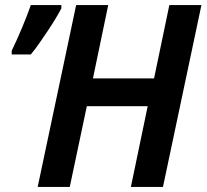

<svg xmlns="http://www.w3.org/2000/svg" viewBox="-20 -734 811 754"><path d="M128 0 279 -714H405L345 -426H585L645 -714H771L620 0H494L560 -317H321L254 0ZM26 -535Q35 -553 45 -575.5Q55 -598 65.5 -622.5Q76 -647 85 -670.5Q94 -694 101 -714H221V-701Q212 -684 198.5 -661.5Q185 -639 169 -615Q153 -591 136 -566.5Q119 -542 101 -520H26Z"/></svg>

Font: Noto Sans Display SemiBold
Style: Italic
Weight: 600
Italic angle: -12°
Designer: Monotype Design Team
Foundry: Monotype Imaging Inc.
Version: Version 2.003